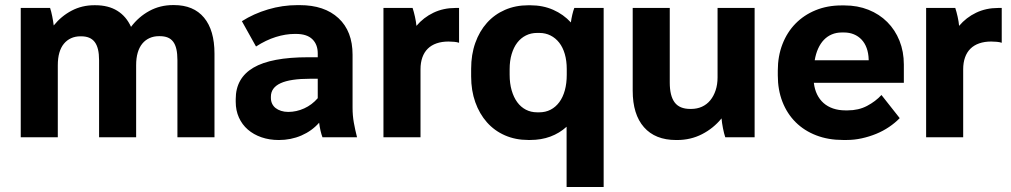

<svg xmlns="http://www.w3.org/2000/svg" viewBox="-20 -552 4066 772"><path d="M63.4 0H212.4V-289.4Q212.4 -318.2 218.6 -339.8Q224.8 -361.4 236.8 -376Q248.8 -390.6 265.7 -398.3Q282.6 -406 303.4 -406H306.2Q324.8 -406 338.3 -400.4Q351.8 -394.8 360.7 -383.2Q369.6 -371.6 374 -353.4Q378.4 -335.2 378.4 -309.4V0H527.4V-290Q527.4 -318.8 533.8 -340.4Q540.2 -362 552.2 -376.6Q564.2 -391.2 581.3 -398.9Q598.4 -406.6 619.2 -406.6H622Q640.8 -406.6 654.1 -401.3Q667.4 -396 676.2 -384.4Q685 -372.8 689.2 -354.3Q693.4 -335.8 693.4 -310V0H842.4V-336.4Q842.4 -430.4 800.4 -481Q758.4 -531.6 679.6 -531.6H675.6Q624 -531.6 580.8 -508.2Q537.6 -484.8 506.8 -444Q487.6 -486.4 451.6 -508.7Q415.6 -531 363.2 -531H359.2Q309.8 -531 268.3 -509.3Q226.8 -487.6 196 -449.6Q194 -466.2 190 -486.4Q186 -506.6 181.4 -520H63.4Z M1101.2 11Q1149.8 11 1191.9 -7.2Q1234 -25.4 1263.2 -58.6Q1265.2 -42.2 1268.7 -26.9Q1272.2 -11.6 1276.6 0H1415.6Q1408 -29.6 1402.8 -58.5Q1397.6 -87.4 1397.6 -118.6V-332Q1397.6 -426.4 1341.1 -478.9Q1284.6 -531.4 1185.2 -531.4H1175.6Q1115.8 -531.4 1057.9 -514.2Q1000 -497 952.6 -466.8L1009.4 -365Q1049.6 -391 1089.1 -403.3Q1128.6 -415.6 1165.2 -415.6H1170Q1214 -415.6 1235.8 -394.4Q1257.6 -373.2 1257.6 -337.4V-321.8H1219.2Q1070 -321.8 998.9 -279.9Q927.8 -238 927.8 -153.6V-142.4Q927.8 -108 940.6 -79.5Q953.4 -51 976.5 -31Q999.6 -11 1031.4 0Q1063.2 11 1101.2 11ZM1138.8 -102Q1123.4 -102 1110.3 -106.2Q1097.2 -110.4 1088.1 -117.6Q1079 -124.8 1074.1 -135.2Q1069.2 -145.6 1069.2 -158V-163Q1069.2 -199.4 1108.2 -217.4Q1147.2 -235.4 1228.2 -235.4H1257.6V-157.2Q1234.4 -130.4 1203.2 -116.2Q1172 -102 1138.8 -102Z M1521.8 0H1670.8V-273.6Q1670.8 -300 1678.2 -321Q1685.6 -342 1700 -356.2Q1714.4 -370.4 1735.5 -377.7Q1756.6 -385 1783.4 -385Q1794.4 -385 1806.1 -383.9Q1817.8 -382.8 1825.8 -380V-520H1811.4Q1762.8 -520 1722.9 -500.9Q1683 -481.8 1654.4 -448Q1653 -464.4 1648.5 -484.6Q1644 -504.8 1639 -520H1521.8Z M2258.2 200H2407.2V-520H2289.2Q2284.8 -508.8 2281.1 -492.9Q2277.4 -477 2275.4 -461.8Q2245.6 -494.4 2204.2 -512.6Q2162.8 -530.8 2112.2 -530.8H2103.8Q2052.8 -530.8 2010.4 -512.3Q1968 -493.8 1937.9 -460.1Q1907.8 -426.4 1891.1 -379.5Q1874.4 -332.6 1874.4 -275.4V-244.6Q1874.4 -187.8 1891.1 -141Q1907.8 -94.2 1937.9 -60.2Q1968 -26.2 2010.4 -7.7Q2052.8 10.8 2103.8 10.8H2112.2Q2156.2 10.8 2192.9 -2.8Q2229.6 -16.4 2258.2 -42.4ZM2139.4 -100.4Q2114.8 -100.4 2094.4 -111Q2074 -121.6 2059.7 -141.2Q2045.4 -160.8 2037.3 -188.7Q2029.2 -216.6 2029.2 -251.2V-274.2Q2029.2 -307.6 2037.3 -334.6Q2045.4 -361.6 2059.7 -380.3Q2074 -399 2094.4 -409.3Q2114.8 -419.6 2139.4 -419.6H2148.6Q2173.2 -419.6 2193.6 -409.3Q2214 -399 2228.6 -380.3Q2243.2 -361.6 2251 -334.6Q2258.8 -307.6 2258.8 -274.2V-251.2Q2258.8 -217 2251.2 -189.1Q2243.6 -161.2 2229 -141.4Q2214.4 -121.6 2194 -111Q2173.6 -100.4 2148.6 -100.4Z M2698.4 11H2702.4Q2757 11 2802.8 -12.5Q2848.6 -36 2881.2 -76Q2882.6 -58.4 2886.9 -36.5Q2891.2 -14.6 2896.2 0H3014.2V-520H2865.2V-240.8Q2865.2 -212.2 2857.4 -188.8Q2849.6 -165.4 2835.8 -148.6Q2822 -131.8 2802.4 -122.9Q2782.8 -114 2758.6 -114H2755.4Q2712.2 -114 2692.6 -140.3Q2673 -166.6 2673 -219.8V-520H2524V-187Q2524 -92 2569.3 -40.5Q2614.6 11 2698.4 11Z M3369 10.8H3384.8Q3415 10.8 3445 4.2Q3475 -2.4 3502.7 -13.7Q3530.4 -25 3554.7 -41.4Q3579 -57.8 3597.6 -77L3524.2 -170Q3500.4 -144.2 3466.3 -126.2Q3432.2 -108.2 3388.4 -108.2H3379Q3352 -108.2 3329.8 -115.8Q3307.6 -123.4 3291.5 -137.6Q3275.4 -151.8 3265.4 -172.3Q3255.4 -192.8 3252.4 -218.6V-219.2H3614.2V-292.6Q3614.2 -344.6 3596.7 -388.2Q3579.2 -431.8 3547.5 -463.5Q3515.8 -495.2 3471.9 -512.7Q3428 -530.2 3375.6 -530.2H3363.4Q3306.6 -530.2 3259.5 -510.9Q3212.4 -491.6 3178.6 -457.1Q3144.8 -422.6 3126.1 -374.4Q3107.4 -326.2 3107.4 -268.4V-248.8Q3107.4 -190.4 3126.1 -142.6Q3144.8 -94.8 3179.2 -60.6Q3213.6 -26.4 3261.9 -7.8Q3310.2 10.8 3369 10.8ZM3255.8 -309.6Q3260.2 -336 3269.6 -356.7Q3279 -377.4 3292.7 -391.7Q3306.4 -406 3324.6 -413.7Q3342.8 -421.4 3364.4 -421.4H3373.8Q3395.4 -421.4 3413.3 -414Q3431.2 -406.6 3444.3 -392.7Q3457.4 -378.8 3464.7 -358.7Q3472 -338.6 3472.8 -313.2V-309.6Z M3703.8 0H3852.8V-273.6Q3852.8 -300 3860.2 -321Q3867.6 -342 3882 -356.2Q3896.4 -370.4 3917.5 -377.7Q3938.6 -385 3965.4 -385Q3976.4 -385 3988.1 -383.9Q3999.8 -382.8 4007.8 -380V-520H3993.4Q3944.8 -520 3904.9 -500.9Q3865 -481.8 3836.4 -448Q3835 -464.4 3830.5 -484.6Q3826 -504.8 3821 -520H3703.8Z"/></svg>

Font: Fixel Variable
Style: Regular
Weight: 100
Width: 3
Designer: AlfaBravo + MacPaw
Foundry: Kyrylo Tkachov, Marchela Mozhyna, Serhii Makarenko, Maria Weinstein, Zakhar Kryvoshyya
Version: Version 1.211